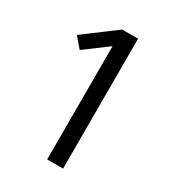

<svg xmlns="http://www.w3.org/2000/svg" viewBox="-178 -838 855 941"><g transform="rotate(30 250.0 -367.5)"><path d="M235 0V-641L105 -544L56 -601L235 -735H325V0Z"/></g></svg>

Font: Iosevka Term Medium
Style: Regular
Weight: 500
Monospace: yes
Designer: Belleve Invis
Foundry: Belleve Invis
Version: Version 26.3.1